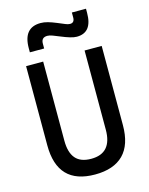

<svg xmlns="http://www.w3.org/2000/svg" viewBox="-135 -1007 857 1102"><g transform="rotate(-15 293.0 -456.5)"><path d="M291 9.8Q68.4 9.8 68.4 -222.7V-693.4H169.9V-222.7Q169.9 -153.3 199.7 -118.2Q229.5 -83 293 -83Q416 -83 416 -222.7V-693.4H517.6V-222.7Q517.6 -106.4 460 -48.3Q402.3 9.8 291 9.8ZM109.9 -764.6V-789.1Q109.9 -850.1 135.5 -880.6Q161.1 -911.1 212.4 -911.1Q232.4 -911.1 254.2 -905Q275.9 -898.9 304.2 -887.2Q333 -875.5 348.1 -868.9Q363.3 -862.3 375.5 -862.3Q401.9 -862.3 401.9 -893.6V-922.9H485.8V-898.4Q485.8 -839.8 462.9 -810.5Q439.9 -781.2 394 -781.2Q377.4 -781.2 354.5 -788.1Q331.5 -794.9 299.8 -808.1Q278.8 -816.9 261.2 -823.5Q243.7 -830.1 231 -830.1Q194.8 -830.1 194.8 -793.9V-764.6Z"/></g></svg>

Font: Cascadia Code
Style: Regular
Weight: 400
Designer: Aaron Bell
Foundry: Saja Typeworks
Version: Version 2404.023